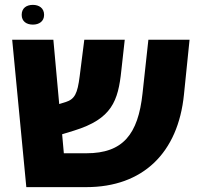

<svg xmlns="http://www.w3.org/2000/svg" viewBox="-20 -768 818 788"><path d="M115 -667C140 -667 161 -680 161 -707C161 -735 140 -748 115 -748C89 -748 69 -735 69 -707C69 -680 89 -667 115 -667ZM735 -380 758 -605H589L565 -385C547 -216 484 -139 335 -139H242L235 -217L284 -232C439 -280 465 -353 478 -479L492 -605H326L307 -455C298 -384 287 -361 249 -349L223 -341L199 -605H30L88 0H334C567 0 711 -141 735 -380Z"/></svg>

Font: Noto Sans Hebrew Extra
Style: Regular
Weight: 800
Designer: Monotype Design Team
Foundry: Monotype Imaging Inc.
Version: Version 1.902